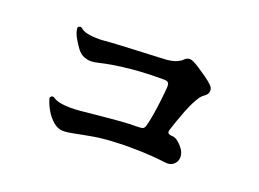

<svg xmlns="http://www.w3.org/2000/svg" viewBox="-80 -806 1161 860"><g transform="rotate(20 500.0 -375.5)"><path d="M273 -127Q248 -127 225.5 -146.5Q203 -166 187.5 -193.5Q172 -221 166 -246Q171 -260 184 -255Q197 -245 219 -240.5Q241 -236 269 -236Q280 -236 291.5 -236.5Q303 -237 314 -238Q346 -241 394 -246Q442 -251 493 -255Q544 -259 585 -259Q601 -259 607.5 -263Q614 -267 617 -279Q623 -300 628.5 -333.5Q634 -367 638.5 -404Q643 -441 645 -470Q646 -485 641 -491.5Q636 -498 621 -498Q533 -498 474.5 -492.5Q416 -487 379 -480.5Q342 -474 320 -468.5Q298 -463 283 -463Q269 -463 252 -469Q235 -475 220 -493Q205 -512 190.5 -538Q176 -564 176 -585Q181 -592 188 -592Q192 -592 196 -589Q216 -569 281 -569Q287 -569 294 -569Q301 -569 308 -570Q342 -573 383 -575Q424 -577 465 -579Q506 -581 540.5 -582.5Q575 -584 595 -585Q623 -587 642 -594Q661 -601 672 -612Q684 -624 697 -624Q707 -624 716 -619Q727 -614 747 -601Q767 -588 788 -573Q809 -558 821 -546Q832 -535 832 -522Q832 -504 813 -492Q803 -485 795.5 -474.5Q788 -464 777 -443Q767 -424 755.5 -394.5Q744 -365 734.5 -337.5Q725 -310 721 -297Q720 -294 719.5 -291.5Q719 -289 719 -287Q719 -273 739 -273Q753 -273 766 -263.5Q779 -254 787 -244Q798 -232 803 -220Q808 -208 808 -197Q808 -175 792 -161Q776 -147 751 -151Q738 -153 691.5 -157Q645 -161 580 -161Q567 -161 554 -161Q541 -161 527 -160Q459 -158 410 -149.5Q361 -141 328 -134Q295 -127 273 -127Z"/></g></svg>

Font: Zen Antique
Style: Regular
Weight: 400
Designer: Yoshimichi Ohira
Foundry: Positype
Version: Version 1.001